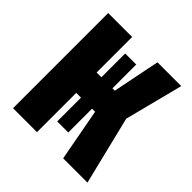

<svg xmlns="http://www.w3.org/2000/svg" viewBox="-155 -680 799 799"><g transform="rotate(45 245.0 -280.0)"><path d="M36 0V-560H177V-351H284L326 -560H466L400 -302L474 0H331L288 -231H177V0ZM270 -91H205V-491H270Z"/></g></svg>

Font: Tektur Condensed SemiBold
Style: Regular
Weight: 600
Width: 3
Designer: Adam Jagosz
Foundry: Adam Jagosz
Version: Version 1.005;gftools[0.9.30]